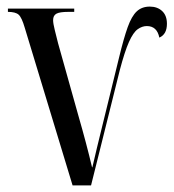

<svg xmlns="http://www.w3.org/2000/svg" viewBox="-20 -562 526 582"><path d="M55 -478Q46 -509 36.5 -517.5Q27 -526 4 -526V-536H205V-526H187Q161 -526 151 -520.5Q141 -515 141 -501Q141 -491 146 -471Q151 -451 156 -431L218 -210Q242 -127 259 -55H260Q267 -86 274 -114.5Q281 -143 289.5 -178Q298 -213 310.5 -263.5Q323 -314 341 -388Q355 -446 367 -479.5Q379 -513 394.5 -527.5Q410 -542 434 -542Q457 -542 471.5 -528.5Q486 -515 486 -490Q486 -458 463 -448Q456 -483 425 -483Q411 -483 397.5 -473.5Q384 -464 371 -435Q358 -406 343 -349L256 0H200Z"/></svg>

Font: Noto Serif Display ExtraCondensed
Style: Regular
Weight: 400
Width: 2
Designer: Monotype Design Team
Foundry: Monotype Imaging Inc.
Version: Version 2.009